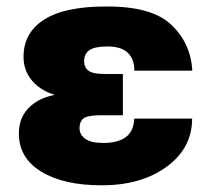

<svg xmlns="http://www.w3.org/2000/svg" viewBox="-20 -551 626 586"><path d="M290.5 14.6Q411.1 14.6 488.8 -42.2Q566.4 -99.1 566.4 -189H389.6Q388.2 -150.4 364 -132.6Q339.8 -114.7 295.4 -114.7Q258.3 -114.7 240.5 -127.2Q222.7 -139.6 222.7 -160.6Q222.7 -179.2 234.4 -189.2Q246.1 -199.2 286.6 -199.2H355V-325.2H298.8Q264.2 -325.2 250.5 -335Q236.8 -344.7 236.8 -364.3Q236.8 -386.7 252.9 -397.9Q269 -409.2 307.6 -409.2Q350.1 -409.2 370.1 -389.9Q390.1 -370.6 390.1 -335.4H566.9Q562.5 -418.9 502.7 -475.6Q442.9 -532.2 303.2 -531.2Q176.8 -531.2 114.3 -491Q51.8 -450.7 51.8 -377.4Q51.8 -329.6 85.7 -296.4Q119.6 -263.2 177.7 -254.9V-265.6Q112.3 -260.7 75 -228.8Q37.6 -196.8 37.6 -143.6Q37.6 -68.8 106 -27.1Q174.3 14.6 290.5 14.6Z"/></svg>

Font: Roboto Flex
Style: wght 900 wdth 100 opsz 14.0 GRAD 0.00 slnt 0.00 XTRA 468 XOPQ 96 YOPQ 79 YTLC 514 YTUC 712 YTAS 750 YTDE -203.00 YTFI 738
Weight: 900
Designer: Berlow after Robertson
Foundry: Google
Version: Version 3.100